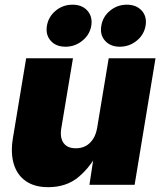

<svg xmlns="http://www.w3.org/2000/svg" viewBox="-20 -773 672 803"><path d="M181.2 9.8Q124 9.8 87.6 -15.9Q51.3 -41.5 37.6 -87.2Q23.9 -132.8 33.7 -193.8L89.4 -529.3H285.2L236.3 -236.3Q230 -197.3 245.8 -175Q261.7 -152.8 297.4 -152.8Q320.8 -152.8 339.1 -162.8Q357.4 -172.9 369.9 -192.6Q382.3 -212.4 386.7 -240.7L434.6 -529.3H630.4L543 0H354L375.5 -141.1H392.1Q359.9 -76.2 309.1 -33.2Q258.3 9.8 181.2 9.8ZM481 -577.6Q441.4 -577.6 419.2 -602.8Q397 -627.9 403.8 -665.5Q409.7 -703.1 440.2 -728.3Q470.7 -753.4 510.3 -753.4Q550.3 -753.4 572.8 -728.5Q595.2 -703.6 588.9 -665.5Q582.5 -627.9 551.8 -602.8Q521 -577.6 481 -577.6ZM253.9 -577.6Q213.9 -577.6 191.9 -602.8Q169.9 -627.9 176.3 -665.5Q182.6 -703.1 212.9 -728.3Q243.2 -753.4 283.2 -753.4Q323.2 -753.4 345.5 -728.5Q367.7 -703.6 361.8 -665.5Q355.5 -627.9 324.5 -602.8Q293.5 -577.6 253.9 -577.6Z"/></svg>

Font: Inter 24pt Black
Style: Italic
Weight: 900
Italic angle: -9.3988°
Designer: Rasmus Andersson
Foundry: rsms
Version: Version 4.001;git-66647c0bb